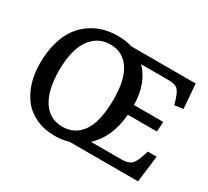

<svg xmlns="http://www.w3.org/2000/svg" viewBox="-143 -943 1283 1184"><g transform="rotate(30 498.5 -350.5)"><path d="M55.2 -328.1Q55.2 -410.2 73.7 -476.3Q92.3 -542.5 123.8 -586.4Q155.3 -630.4 198.5 -659.7Q241.7 -689 289.1 -701.9Q336.4 -714.8 389.2 -714.8Q445.3 -714.8 491.2 -700.2H949.2L962.9 -526.9L901.9 -518.1L891.1 -554.2Q876 -602.1 858.2 -618.4Q840.3 -634.8 794.9 -634.8H598.1Q683.1 -549.8 686 -395H895L890.1 -324.2H683.1Q668.9 -155.8 569.8 -65.9H787.1Q832.5 -65.9 853.3 -83Q874 -100.1 890.1 -147.9L903.8 -189H966.8L942.9 0H455.1Q405.3 14.2 356.9 14.2Q282.7 14.2 224.4 -12.5Q166 -39.1 129.4 -85.9Q92.8 -132.8 74 -194.3Q55.2 -255.9 55.2 -328.1ZM179.2 -349.1Q179.2 -211.4 228.5 -134.8Q277.8 -58.1 370.1 -58.1Q458.5 -58.1 509.3 -131.8Q560.1 -205.6 560.1 -363.8Q560.1 -501.5 512 -573.7Q463.9 -646 375 -646Q342.8 -646 314.5 -636Q286.1 -626 261 -603.5Q235.8 -581.1 217.8 -547.1Q199.7 -513.2 189.5 -462.6Q179.2 -412.1 179.2 -349.1Z"/></g></svg>

Font: Literata Book SemiBold
Style: Italic
Weight: 600
Italic angle: -3°
Designer: Latin by Veronika Burian and Jose Scaglione. Greek by Irene Vlachou. Cyrillic by Vera Evstafieva
Foundry: TypeTogether
Version: Version 1.003;PS 001.003;hotconv 1.0.88;makeotf.lib2.5.64775